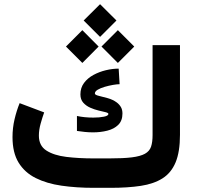

<svg xmlns="http://www.w3.org/2000/svg" viewBox="-20 -901 950 921"><path d="M429.7 -141.1H502.9Q571.3 -141.1 612.5 -146.2Q653.8 -151.4 675.5 -163.6Q697.3 -175.8 704.6 -197.5Q711.9 -219.2 711.9 -252.9V-684.6H843.3V-254.4Q843.3 -172.4 822.3 -122.1Q801.3 -71.8 759.5 -45.4Q717.8 -19 655.5 -9.5Q593.3 0 510.3 0H429.7Q346.2 0 275.1 -10.3Q204.1 -20.5 151.4 -46.9Q98.6 -73.2 69.3 -120.8Q40 -168.5 40 -243.2Q40 -287.1 49.8 -328.9Q59.6 -370.6 74.2 -406.2L191.9 -361.8Q183.6 -338.9 175 -308.3Q166.5 -277.8 166.5 -250.5Q166.5 -202.1 202.4 -179Q238.3 -155.8 298.1 -148.4Q357.9 -141.1 429.7 -141.1ZM349.1 -344.7Q385.3 -336.9 427.7 -336.9Q457 -336.9 478.5 -341.3Q500 -345.7 500 -354.5Q500 -359.4 486.6 -362.8Q473.1 -366.2 453.1 -370.8Q433.1 -375.5 413.1 -384.3Q393.1 -393.1 379.4 -408.4Q365.7 -423.8 365.7 -448.2Q365.7 -480 383.1 -503.2Q400.4 -526.4 428.2 -541.5Q456.1 -556.6 488 -564.2Q520 -571.8 549.3 -571.8L553.7 -497.1Q541.5 -497.1 521.7 -493.7Q502 -490.2 481.9 -484.4Q461.9 -478.5 448.5 -470.5Q435.1 -462.4 435.1 -452.6Q435.1 -445.8 453.4 -441.4Q471.7 -437 496.6 -430.2Q521.5 -423.3 540.5 -409.2Q552.7 -399.9 560.1 -387.2Q567.4 -374.5 567.4 -356.4Q567.4 -321.8 547.1 -302Q526.9 -282.2 494.6 -274.2Q462.4 -266.1 426.3 -266.1Q406.7 -266.1 387 -268.1Q367.2 -270 349.1 -272.9ZM460 -880.9 538.6 -802.7 460 -724.1 381.3 -802.7ZM545.4 -756.3 624 -677.7 545.4 -599.1 466.8 -677.7ZM375 -756.3 453.1 -677.7 375 -599.1 296.4 -677.7Z"/></svg>

Font: Vazirmatn UI ExtraBold
Style: Regular
Weight: 800
Designer: Saber Rastikerdar
Foundry: Saber Rastikerdar
Version: Version 33.003